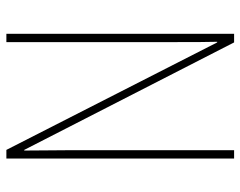

<svg xmlns="http://www.w3.org/2000/svg" viewBox="-96 -658 754 602"><g transform="rotate(90 281.0 -357.0)"><path d="M477 0V-714H451V-190C451 -156 452 -103 452 -56H450L113 -714H86V0H112V-534C112 -589 112 -625 111 -661H113L450 0Z"/></g></svg>

Font: Noto Sans Armenian Condensed Thin
Style: Regular
Weight: 100
Width: 3
Designer: Monotype Design Team
Foundry: Monotype Imaging Inc.
Version: Version 2.008